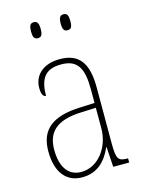

<svg xmlns="http://www.w3.org/2000/svg" viewBox="-114 -805 663 883"><g transform="rotate(-15 217.5 -363.5)"><path d="M276 -661C292 -661 299 -669 299 -698C299 -728 292 -737 276 -737C261 -737 253 -728 253 -698C253 -669 261 -661 276 -661ZM135 -661C150 -661 158 -669 158 -698C158 -728 150 -737 135 -737C119 -737 112 -728 112 -698C112 -669 119 -661 135 -661ZM166 10C245 10 284 -41 308 -95H310L316 0H392V-20H388C346 -20 337 -31 337 -105V-372C337 -491 296 -542 206 -542C120 -542 81 -492 81 -439C81 -410 88 -395 102 -395C102 -479 132 -517 206 -517C284 -517 309 -471 309 -371V-306L240 -303C108 -298 46 -250 46 -146C46 -40 96 10 166 10ZM169 -15C102 -15 74 -71 74 -146C74 -227 118 -276 239 -280L309 -283V-185C309 -96 250 -15 169 -15Z"/></g></svg>

Font: Noto Serif Hebrew Condensed Thin
Style: Regular
Weight: 100
Width: 3
Designer: Monotype Design Team
Foundry: Monotype Imaging Inc.
Version: Version 2.004